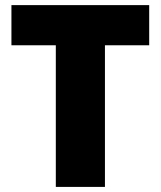

<svg xmlns="http://www.w3.org/2000/svg" viewBox="-20 -734 631 754"><path d="M392.1 0H199.2V-556.2H24.9V-713.9H565.9V-556.2H392.1Z"/></svg>

Font: OpenSans-ExtraBold
Style: Regular
Weight: 800
Foundry: Ascender Corporation
Version: Version 1.10